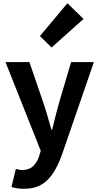

<svg xmlns="http://www.w3.org/2000/svg" viewBox="-20 -944 614 1188"><path d="M128 224Q103 224 85 221Q67 218 51 213L78 101Q86 103 96.5 105.5Q107 108 117 108Q160 108 185 84Q210 60 222 23L232 -11L14 -560H162L251 -300Q264 -262 275 -222Q286 -182 298 -142H303Q312 -182 322.5 -221.5Q333 -261 343 -300L420 -560H561L362 17Q338 83 307 129.5Q276 176 233.5 200Q191 224 128 224ZM299 -650 227 -721 397 -924 497 -827Z"/></svg>

Font: Noto Sans KR
Style: Bold
Weight: 700
Designer: Ryoko NISHIZUKA  (kana, bopomofo & ideographs); Paul D. Hunt (Latin, Greek & Cyrillic); Sandoll Communications , Soo-you
Foundry: Adobe
Version: Version 2.004-H2;hotconv 1.0.118;makeotfexe 2.5.65603